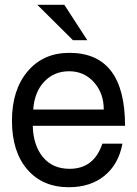

<svg xmlns="http://www.w3.org/2000/svg" viewBox="-20 -760 573 803"><path d="M249 -740 345 -592H285L136 -740ZM503 -234H117Q119 -152 159.5 -103Q200 -54 271 -54Q373 -54 408 -159H492Q476 -73 417 -25Q358 23 268 23Q158 23 94 -51.5Q30 -126 30 -255Q30 -384 95.5 -461.5Q161 -539 270 -539Q503 -539 503 -234ZM119 -302H414Q414 -370 373 -416Q332 -462 269 -462Q206 -462 165 -418.5Q124 -375 119 -302Z"/></svg>

Font: ColatingCofangSans
Style: Regular
Weight: 400
Foundry: GNU
Version: Version 412.227;June 27, 2022;FontCreator 11.0.0.2412 32-bit